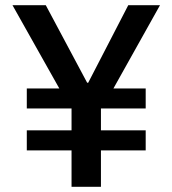

<svg xmlns="http://www.w3.org/2000/svg" viewBox="-20 -718 662 738"><path d="M368 -140V0H255V-140H83V-217H255V-301H83V-378H208L28 -698H156L315 -400H319L473 -698H595L416 -378H540V-301H368V-217H540V-140Z"/></svg>

Font: IBM Plex Sans KR Medium
Style: Regular
Weight: 500
Designer: Mike Abbink; Paul van der Laan; Pieter van Rosmalen; Wujin Sim; Chorong Kim; Dohee Lee;
Foundry: Sandoll Inc.
Version: Version 1.001